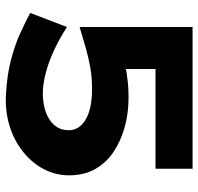

<svg xmlns="http://www.w3.org/2000/svg" viewBox="-31 -629 690 668"><g transform="rotate(90 314.0 -295.0)"><path d="M112 -620H567V-491H112ZM590 -190Q590 -143 568 -101.5Q546 -60 506.5 -29Q467 2 415.5 17.5Q364 33 304 29Q238 25 187 11.5Q136 -2 96.5 -20Q57 -38 25 -55L74 -183Q114 -157 155 -138Q196 -119 234.5 -109Q273 -99 305 -99Q328 -99 351 -104Q374 -109 392.5 -120Q411 -131 422 -148Q433 -165 433 -190Q433 -225 397.5 -247Q362 -269 298 -270Q254 -271 217 -264.5Q180 -258 145.5 -248Q111 -238 74 -227V-348Q129 -369 198.5 -384Q268 -399 332 -397Q379 -396 425 -383Q471 -370 508.5 -345Q546 -320 568 -281.5Q590 -243 590 -190ZM74 -620H220V-321L74 -283Z"/></g></svg>

Font: BioRhyme ExtraBold ExtraBold
Style: Regular
Weight: 800
Version: Version 1.600;gftools[0.9.33]